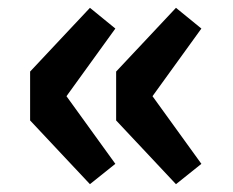

<svg xmlns="http://www.w3.org/2000/svg" viewBox="-20 -534 597 491"><path d="M210 -63 275 -115 150 -288 275 -461 210 -514 57 -351V-226ZM430 -63 495 -115 370 -288 495 -461 430 -514 277 -351V-226Z"/></svg>

Font: Source Han Sans HK Heavy
Style: Regular
Weight: 900
Designer: Ryoko NISHIZUKA 西塚涼子 (kana, bopomofo & ideographs); Paul D. Hunt (Latin, Greek & Cyrillic); Sandoll Communications 산돌커뮤니
Foundry: Adobe
Version: Version 2.000;hotconv 1.0.107;makeotfexe 2.5.65593